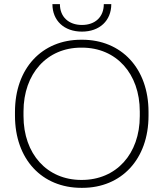

<svg xmlns="http://www.w3.org/2000/svg" viewBox="-20 -897 785 923"><path d="M232 -877C232 -798 288 -745 374 -745C459 -745 515 -798 515 -877H479C479 -816 438 -777 374 -777C310 -777 268 -816 268 -877ZM52 -341C52 -131 182 6 371 6H376C563 6 694 -131 694 -341V-359C694 -569 563 -706 375 -706H370C182 -706 52 -569 52 -359ZM93 -339V-361C93 -543 206 -668 370 -668H374C539 -668 652 -543 652 -361V-339C652 -157 539 -32 373 -32H371C206 -32 93 -157 93 -339Z"/></svg>

Font: Fixel Text ExtraLight
Style: Regular
Weight: 200
Width: 4
Designer: AlfaBravo + MacPaw
Foundry: Kyrylo Tkachov, Marchela Mozhyna, Serhii Makarenko, Maria Weinstein, Zakhar Kryvoshyya
Version: Version 1.211